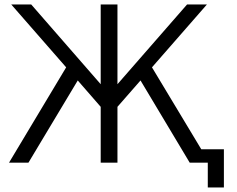

<svg xmlns="http://www.w3.org/2000/svg" viewBox="-20 -720 1051 850"><path d="M425.8 0V-247.1L324.2 -363.8L106 0H20L272.9 -421.9L29.8 -700.2H118.2L425.8 -347.2V-700.2H500V-347.2L808.1 -700.2H896L652.8 -421.9L871.1 -59.1H971.2V109.9H899.9V0H819.8L602.1 -363.8L500 -247.1V0Z"/></svg>

Font: LT Superior
Style: Regular
Weight: 400
Designer: Daniel Lyons
Foundry: LyonsType
Version: Version 1.000